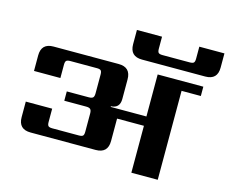

<svg xmlns="http://www.w3.org/2000/svg" viewBox="-115 -1013 1397 1174"><g transform="rotate(15 583.5 -426.0)"><path d="M1095 -622V-563H973V0H806V-297H636V-155Q636 -78 559 -78H147Q70 -78 70 -155V-253H237V-169Q237 -150 243.5 -143.5Q250 -137 269 -137H437Q456 -137 462.5 -143.5Q469 -150 469 -169V-285Q469 -304 461.5 -311.5Q454 -319 435 -319H296V-378H435Q454 -378 461.5 -385Q469 -392 469 -412V-531Q469 -550 462.5 -556.5Q456 -563 437 -563H269Q250 -563 243.5 -556.5Q237 -550 237 -531V-447H70V-545Q70 -622 147 -622H559Q636 -622 636 -545V-421Q636 -363 580 -360V-356H806V-622ZM1008 -852H1167V-762Q1167 -685 1090 -685H690Q613 -685 613 -762V-852H772V-776Q772 -757 778.5 -750.5Q785 -744 804 -744H976Q995 -744 1001.5 -750.5Q1008 -757 1008 -776Z"/></g></svg>

Font: Sarpanch
Style: Bold
Weight: 700
Designer: Manushi Parikh (Devanagari and Latin), Jyotish Sonowal (Devanagari)
Foundry: Indian Type Foundry
Version: Version 2.004;PS 1.0;hotconv 1.0.78;makeotf.lib2.5.61930; tt